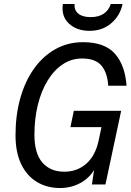

<svg xmlns="http://www.w3.org/2000/svg" viewBox="-20 -927 658 965"><path d="M442 0 453 -73Q429 -32 383.5 -7Q338 18 281 18Q216 18 165.5 -12.5Q115 -43 86.5 -102Q58 -161 58 -247Q58 -348 82 -433.5Q106 -519 151 -582Q196 -645 258.5 -680Q321 -715 397 -715Q507 -715 558 -656.5Q609 -598 616 -496H524Q520 -561 490 -597Q460 -633 392 -633Q339 -633 295 -603.5Q251 -574 219 -521.5Q187 -469 170 -399.5Q153 -330 153 -250Q153 -156 193 -110Q233 -64 303 -64Q368 -64 414 -104.5Q460 -145 476 -222L490 -288H334L351 -370H589L510 0ZM296 -907H355Q352 -876 373.5 -858.5Q395 -841 435 -841Q515 -841 537 -907H596Q584 -849 539.5 -810.5Q495 -772 430 -772Q366 -772 326.5 -808.5Q287 -845 296 -907Z"/></svg>

Font: Fragment Mono
Style: Italic
Weight: 400
Italic angle: -12°
Designer: Wei Huang based on Nimbus Sans by URW Studio, based on Helvetica by Max Miedinger.
Foundry: Wei Huang
Version: Version 1.011; ttfautohint (v1.8.4.7-5d5b)